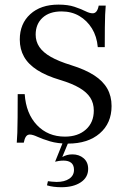

<svg xmlns="http://www.w3.org/2000/svg" viewBox="-20 -602 547 820"><path d="M270.2 11.3Q225.8 11.3 193.5 1.6Q161.3 -8.1 140.3 -17.7Q119.4 -27.4 107.3 -27.4Q96.8 -27.4 90.7 -18.5Q84.7 -9.7 81.5 7.3H51.6Q53.2 -9.7 54 -35.1Q54.8 -60.5 55.2 -100.4Q55.6 -140.3 55.6 -200H85.5Q91.1 -116.9 137.9 -67.7Q184.7 -18.5 257.3 -18.5Q312.9 -18.5 346.8 -48.8Q380.6 -79 380.6 -129.8Q380.6 -161.3 365.7 -184.7Q350.8 -208.1 319.4 -226.6Q287.9 -245.2 237.1 -260.5Q177.4 -278.2 139.1 -302.8Q100.8 -327.4 82.7 -359.7Q64.5 -391.9 64.5 -433.1Q64.5 -500.8 109.3 -541.5Q154 -582.3 229.8 -582.3Q270.2 -582.3 298 -573Q325.8 -563.7 344.4 -554.4Q362.9 -545.2 375.8 -545.2Q385.5 -545.2 391.9 -553.2Q398.4 -561.3 401.6 -578.2H431.5Q429.8 -560.5 429 -538.7Q428.2 -516.9 427.8 -484.3Q427.4 -451.6 427.4 -400.8H397.6Q393.5 -446.8 372.6 -480.6Q351.6 -514.5 318.5 -533.9Q285.5 -553.2 242.7 -553.2Q191.1 -553.2 161.7 -526.2Q132.3 -499.2 132.3 -454Q132.3 -425 148 -401.6Q163.7 -378.2 196.8 -359.3Q229.8 -340.3 284.7 -323.4Q344.4 -304.8 382.3 -280.2Q420.2 -255.6 438.3 -223.4Q456.5 -191.1 456.5 -149.2Q456.5 -75.8 406 -32.3Q355.6 11.3 270.2 11.3ZM241.9 197.6Q225.8 197.6 209.3 195.6Q192.7 193.5 180.6 189.5L184.7 171.8Q191.1 172.6 201.6 173.8Q212.1 175 221.8 175Q255.6 175 275.8 161.3Q296 147.6 296 123.4Q296 103.2 284.3 93.5Q272.6 83.9 251.6 83.9Q240.3 83.9 230.6 85.5Q221 87.1 215.3 88.7L250 2.4H273.4L246 68.5Q256.5 62.9 266.5 60.1Q276.6 57.3 289.5 57.3Q317.7 57.3 337.1 73.8Q356.5 90.3 356.5 119.4Q356.5 155.6 325 176.6Q293.5 197.6 241.9 197.6Z"/></svg>

Font: Playfair 5pt SemiExpanded Light Light
Style: Regular
Weight: 300
Version: Version 2.203